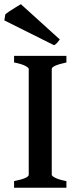

<svg xmlns="http://www.w3.org/2000/svg" viewBox="-34 -876 371 896"><path d="M31.7 0V-30.8Q100.1 -44.4 100.1 -60.5V-554.2Q100.1 -560.1 83.5 -568.8Q66.9 -577.6 31.7 -584.5V-615.2H275.9V-584.5Q207.5 -569.8 207.5 -554.2V-60.5Q207.5 -54.7 224.1 -46.1Q240.7 -37.6 275.9 -30.8V0ZM218.3 -665 -13.7 -780.8 -9.3 -808.6Q-4.4 -814 10.5 -823.7Q25.4 -833.5 41 -843Q56.6 -852.5 63.5 -856.4L245.1 -691.9Q238.3 -682.6 232.4 -675.8Q226.6 -668.9 218.3 -665Z"/></svg>

Font: David Libre Medium
Style: Regular
Weight: 500
Designer: Ismar David, J. Victor Gaultney, Annie Olsen and Meir Sadan
Foundry: Monotype Imaging Inc. & SIL International
Version: Version 1.100; ttfautohint (v1.8.4.7-5d5b)